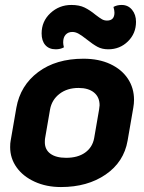

<svg xmlns="http://www.w3.org/2000/svg" viewBox="-20 -746 582 775"><path d="M21 -152Q21 -169 23 -178L46 -311Q62 -401 134 -455Q206 -509 317 -509Q379 -509 425 -487.5Q471 -466 496 -428.5Q521 -391 521 -343Q521 -328 518 -311L495 -178Q480 -92 406.5 -41.5Q333 9 226 9Q167 9 120 -12.5Q73 -34 47 -70.5Q21 -107 21 -152ZM360 -188 380 -304Q382 -316 382 -321Q382 -354 359.5 -372.5Q337 -391 297 -391Q251 -391 220 -367Q189 -343 182 -304L162 -188Q161 -183 161 -172Q161 -142 183.5 -125.5Q206 -109 247 -109Q294 -109 323.5 -130Q353 -151 360 -188ZM148 -611Q148 -660 183.5 -693Q219 -726 268 -726Q300 -726 321.5 -715.5Q343 -705 366 -686Q383 -673 392 -668Q401 -663 412 -663Q442 -663 442 -695Q442 -704 438 -718Q452 -726 471 -726Q497 -726 513 -706.5Q529 -687 529 -658Q529 -611 496.5 -579Q464 -547 417 -547Q392 -547 373.5 -557Q355 -567 330 -587Q311 -602 298 -609.5Q285 -617 272 -617Q255 -617 245 -606Q235 -595 235 -575Q235 -566 238 -555Q224 -547 205 -547Q178 -547 163 -564Q148 -581 148 -611Z"/></svg>

Font: K2D ExtraBold
Style: Italic
Weight: 800
Italic angle: -10°
Designer: Katatrad Aksorn Co.,Ltd.
Foundry: Cadson Demak Co.,Ltd.
Version: Version 1.000; ttfautohint (v1.6)